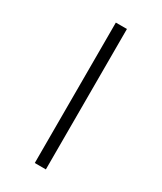

<svg xmlns="http://www.w3.org/2000/svg" viewBox="-192 -830 759 900"><g transform="rotate(30 187.0 -380.0)"><path d="M157 0V-760H217V0Z"/></g></svg>

Font: Noto Serif Display SemiCondensed
Style: Regular
Weight: 400
Width: 4
Designer: Monotype Design Team
Foundry: Monotype Imaging Inc.
Version: Version 2.009